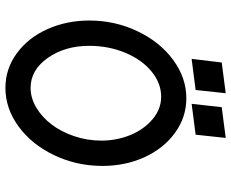

<svg xmlns="http://www.w3.org/2000/svg" viewBox="-94 -780 873 726"><g transform="rotate(90 343.0 -416.5)"><path d="M332 -833 215.8 -817.9 202.1 -704.1 319.8 -719.2ZM501 -833 384.8 -817.9 372.1 -704.1 488.8 -719.2ZM312 0Q389.6 0 457.8 -49.8Q525.9 -99.6 566.4 -184.6Q606.9 -269.5 606.9 -367.2Q606.9 -453.1 574 -525.6Q541 -598.1 481.9 -641.1Q422.9 -684.1 351.1 -684.1Q273.9 -684.1 206.1 -634.3Q138.2 -584.5 97.7 -499.5Q57.1 -414.6 57.1 -316.9Q57.1 -231.9 89.4 -159.4Q121.6 -86.9 180.4 -43.5Q239.3 0 312 0ZM345.2 -588.9Q392.1 -588.9 430.9 -555.9Q469.7 -522.9 490.5 -471.4Q511.2 -419.9 511.2 -362.8Q511.2 -309.6 494.4 -260Q477.5 -210.4 450.2 -174.6Q422.9 -138.7 386.5 -116.9Q350.1 -95.2 312 -95.2Q244.1 -95.2 198.5 -160.2Q152.8 -225.1 152.8 -316.9Q152.8 -390.6 179.2 -453.6Q205.6 -516.6 250 -552.7Q294.4 -588.9 345.2 -588.9Z"/></g></svg>

Font: Comic Neue Angular
Style: Bold
Weight: 700
Designer: Craig Rozynski
Foundry: Craig Rozynski
Version: Version 2.003